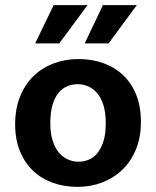

<svg xmlns="http://www.w3.org/2000/svg" viewBox="-20 -717 608 748"><path d="M529 -242Q529 -183 510 -136Q491 -89 457.5 -56.5Q424 -24 379 -6.5Q334 11 282 11Q230 11 185.5 -5Q141 -21 108.5 -52Q76 -83 57.5 -128.5Q39 -174 39 -232Q39 -293 58 -340.5Q77 -388 110.5 -420.5Q144 -453 189 -470Q234 -487 286 -487Q338 -487 382.5 -471Q427 -455 459.5 -424.5Q492 -394 510.5 -348Q529 -302 529 -242ZM392 -237Q392 -278 383 -307Q374 -336 358.5 -354Q343 -372 323.5 -380.5Q304 -389 283 -389Q262 -389 243 -381.5Q224 -374 209 -356.5Q194 -339 185 -310Q176 -281 176 -237Q176 -198 185 -169.5Q194 -141 209 -123Q224 -105 244 -96Q264 -87 285 -87Q306 -87 325 -94.5Q344 -102 359 -120Q374 -138 383 -166.5Q392 -195 392 -237ZM211 -548H117L189 -697H321ZM403 -548H310L381 -697H513Z"/></svg>

Font: Mukta Malar
Style: Bold
Weight: 700
Designer: Aadarsh Rajan, Girish Dalvi, Yashodeep Gholap
Foundry: Ek Type
Version: Version 2.538;PS 1.000;hotconv 16.6.51;makeotf.lib2.5.65220;